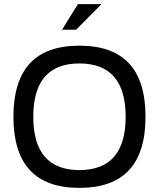

<svg xmlns="http://www.w3.org/2000/svg" viewBox="-20 -900 769 929"><path d="M364 9C151 9 45 -105 45 -335C45 -565 151 -679 364 -679C578 -679 684 -565 684 -335C684 -105 578 9 364 9ZM141 -335C141 -163 216 -77 364 -77C513 -77 588 -163 588 -335C588 -507 513 -593 364 -593C216 -593 141 -507 141 -335ZM280 -756H348L471 -880H357Z"/></svg>

Font: LT Wave Alt
Style: Regular
Weight: 400
Designer: Daniel Lyons
Version: Version 2.5 (Glyphs App)